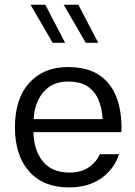

<svg xmlns="http://www.w3.org/2000/svg" viewBox="-20 -797 578 822"><path d="M123.1 -231.2H499.7Q502.8 -314.5 480 -377.2Q457.2 -439.9 405.8 -474.9Q354.3 -509.9 270.8 -509.9Q166.5 -509.9 105.2 -442.2Q44 -374.5 44 -252.6Q44 -131.1 104.9 -62.9Q165.8 5.4 274.6 5.4Q357.5 5.4 412.9 -33.3Q468.3 -72 489.8 -136.9H407.4Q393.9 -104.5 361.1 -81.4Q328.3 -58.2 276.9 -58.2Q202 -58.2 163.3 -106.3Q124.6 -154.5 123.1 -231.2ZM124.1 -287.1Q127.8 -358.2 166 -403Q204.2 -447.9 271.5 -447.9Q324.1 -447.9 355.4 -426.8Q386.7 -405.6 401.7 -369.3Q416.7 -332.9 419.4 -287.1ZM258.9 -613.9 173.8 -776.7H110.8L205.3 -613.9ZM400.6 -613.9 315.5 -776.7H252.6L347.1 -613.9Z"/></svg>

Font: Estedad VF
Style: Regular
Weight: 100
Designer: Amin Abedi
Version: Version 7.3